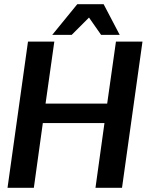

<svg xmlns="http://www.w3.org/2000/svg" viewBox="-20 -899 733 919"><path d="M662 -700 564 0H437L480 -310H185L142 0H16L114 -700H240L198 -403H493L535 -700ZM350 -879H476L553 -732H464L406 -815L323 -732H230Z"/></svg>

Font: Krub SemiBold
Style: Italic
Weight: 600
Italic angle: -8°
Designer: Ekaluck Peanpanawate
Foundry: Cadson Demak Co.,Ltd.
Version: Version 1.000; ttfautohint (v1.6)